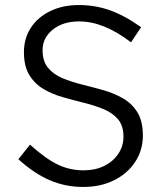

<svg xmlns="http://www.w3.org/2000/svg" viewBox="-20 -731 640 762"><path d="M310 11Q240 11 178 -15.5Q116 -42 53 -99L99 -157Q161 -101 209 -78Q257 -55 312 -55Q358 -55 393.5 -72.5Q429 -90 449.5 -120.5Q470 -151 470 -189Q470 -232 448.5 -257.5Q427 -283 392 -297.5Q357 -312 315 -322.5Q273 -333 230.5 -345Q188 -357 153 -377.5Q118 -398 96.5 -433Q75 -468 75 -524Q75 -579 102.5 -621Q130 -663 179.5 -687Q229 -711 293 -711Q357 -711 415.5 -690.5Q474 -670 540 -623L500 -563Q445 -605 394 -625.5Q343 -646 294 -646Q230 -646 189.5 -613.5Q149 -581 149 -532Q149 -488 170.5 -462Q192 -436 227.5 -421Q263 -406 305.5 -395.5Q348 -385 390.5 -373Q433 -361 468.5 -340.5Q504 -320 525.5 -285Q547 -250 547 -193Q547 -135 516.5 -88.5Q486 -42 432.5 -15.5Q379 11 310 11Z"/></svg>

Font: Red Hat Mono
Style: Regular
Weight: 300
Monospace: yes
Designer: Pentagram, MCKL
Foundry: Pentagram, MCKL
Version: Version 1.023